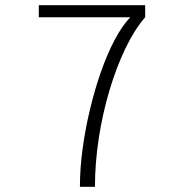

<svg xmlns="http://www.w3.org/2000/svg" viewBox="-20 -720 690 740"><path d="M288 0Q288 -69 298.2 -145.5Q308.5 -222 326.8 -298.2Q345 -374.5 369.2 -443.5Q393.5 -512.5 422.2 -566.8Q451 -621 482 -653.5H129.5V-700H539.5V-653.5Q498.5 -606.5 463.2 -533Q428 -459.5 401.5 -370.2Q375 -281 360.5 -185.8Q346 -90.5 346 0Z"/></svg>

Font: Trispace ExtraLight
Style: Regular
Weight: 200
Designer: Tyler Finck
Foundry: Etcetera Type Company
Version: Version 1.210; ttfautohint (v1.8.3)